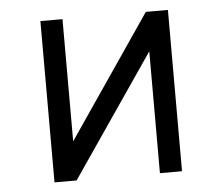

<svg xmlns="http://www.w3.org/2000/svg" viewBox="-43 -559 702 606"><g transform="rotate(-5 308.0 -255.5)"><path d="M106 0V-511H176V-124L440 -511H510V0H440V-386L176 0Z"/></g></svg>

Font: Overpass Mono Light
Style: Regular
Weight: 300
Monospace: yes
Designer: Delve Withrington, Dave Bailey
Foundry: Delve Fonts LLC
Version: Version 4.000